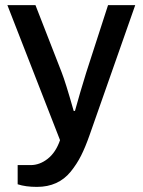

<svg xmlns="http://www.w3.org/2000/svg" viewBox="-20 -546 556 748"><path d="M124 182.1Q79.6 182.1 48.8 171.9V97.2H99.1Q134.8 97.2 166 72.5Q197.3 47.9 213.9 0L8.8 -525.9H118.2L220.2 -264.2Q235.4 -225.6 267.1 -113.8H272Q291.5 -184.6 315.9 -263.2L400.9 -525.9H506.8L329.1 -20Q312.5 27.3 295.9 60.3Q279.3 93.3 255.4 122.8Q231.4 152.3 198.5 167.2Q165.5 182.1 124 182.1Z"/></svg>

Font: Archivo Medium
Style: Regular
Weight: 500
Designer: Hector Gatti
Foundry: Omnibus-Type
Version: Version 2.001